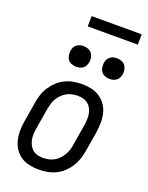

<svg xmlns="http://www.w3.org/2000/svg" viewBox="-167 -990 834 1081"><g transform="rotate(20 250.0 -449.0)"><path d="M203 8Q174 8 146.5 2Q119 -4 96.5 -19Q74 -34 59 -56.5Q44 -79 37.5 -106Q31 -133 31 -161.5Q31 -190 36 -219L56 -339Q60 -364 68 -389Q76 -414 91 -436.5Q106 -459 126 -477.5Q146 -496 170 -507.5Q194 -519 219.5 -523.5Q245 -528 270 -528Q299 -528 326.5 -522Q354 -516 376.5 -501Q399 -486 414.5 -463.5Q430 -441 436.5 -414Q443 -387 442.5 -358.5Q442 -330 438 -301L418 -181Q414 -156 405.5 -131Q397 -106 382.5 -83.5Q368 -61 348 -42.5Q328 -24 304 -12.5Q280 -1 254 3.5Q228 8 203 8ZM204 -62Q220 -62 237 -65.5Q254 -69 269.5 -77.5Q285 -86 297.5 -99Q310 -112 319 -127.5Q328 -143 333 -159.5Q338 -176 340 -192L360 -312Q363 -330 364 -347.5Q365 -365 362.5 -381.5Q360 -398 352.5 -413Q345 -428 332.5 -438.5Q320 -449 304 -453.5Q288 -458 270 -458Q254 -458 236.5 -454.5Q219 -451 204 -442.5Q189 -434 176 -421Q163 -408 154 -392.5Q145 -377 140.5 -360.5Q136 -344 133 -328L113 -208Q110 -190 109 -172.5Q108 -155 111 -138.5Q114 -122 121.5 -107Q129 -92 141 -81.5Q153 -71 169.5 -66.5Q186 -62 204 -62ZM404 -608Q390 -608 376 -613.5Q362 -619 354 -630Q346 -641 344 -655.5Q342 -670 344 -685Q346 -695 351 -704.5Q356 -714 365 -720.5Q374 -727 384 -729.5Q394 -732 405 -732Q419 -732 433 -726.5Q447 -721 455 -710Q463 -699 465.5 -684.5Q468 -670 465 -655Q463 -645 458 -635.5Q453 -626 444 -619.5Q435 -613 425 -610.5Q415 -608 404 -608ZM204 -608Q190 -608 176 -613.5Q162 -619 154 -630Q146 -641 144 -655.5Q142 -670 144 -685Q146 -695 151 -704.5Q156 -714 165 -720.5Q174 -727 184 -729.5Q194 -732 205 -732Q219 -732 233 -726.5Q247 -721 255 -710Q263 -699 265.5 -684.5Q268 -670 265 -655Q263 -645 258 -635.5Q253 -626 244 -619.5Q235 -613 225 -610.5Q215 -608 204 -608ZM188 -844 189 -906H489L488 -844Z"/></g></svg>

Font: Iosevka Fixed
Style: Italic
Weight: 400
Italic angle: -9°
Monospace: yes
Designer: Belleve Invis
Foundry: Belleve Invis
Version: Version 33.2.4